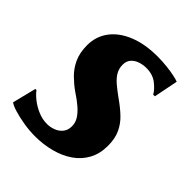

<svg xmlns="http://www.w3.org/2000/svg" viewBox="-169 -658 765 765"><g transform="rotate(45 214.0 -275.0)"><path d="M380 -440H370.5Q361.5 -457.5 337.2 -476.8Q313 -496 277 -496Q257 -496 239.2 -489.8Q221.5 -483.5 210.8 -470.8Q200 -458 200 -438Q200 -417.5 209.8 -400.2Q219.5 -383 239.2 -366.2Q259 -349.5 287 -329.5Q315.5 -309.5 338.2 -287.8Q361 -266 374.2 -237.5Q387.5 -209 387.5 -168.5Q387.5 -123.5 369.2 -90Q351 -56.5 318.8 -34.2Q286.5 -12 244.2 -0.8Q202 10.5 154.5 10.5Q122.5 10.5 89.8 5Q57 -0.5 32 -8.2Q7 -16 -2.5 -23.5L22.5 -124H29Q38 -111 57.2 -95.5Q76.5 -80 101.8 -69Q127 -58 154.5 -58Q172.5 -58 190.2 -64.8Q208 -71.5 219.5 -85.8Q231 -100 231 -122Q231 -142.5 220.2 -159.5Q209.5 -176.5 190 -193.5Q170.5 -210.5 142 -229Q118.5 -245.5 96 -267.5Q73.5 -289.5 59.2 -320.2Q45 -351 45 -393Q45 -443 73.5 -480.8Q102 -518.5 153.8 -539.2Q205.5 -560 275 -560Q301 -560 327.2 -557.2Q353.5 -554.5 373.2 -550.2Q393 -546 400.5 -542.5Z"/></g></svg>

Font: Merriweather 36pt Black
Style: Italic
Weight: 900
Italic angle: -7.8°
Version: Version 2.101